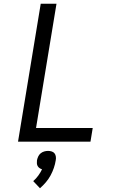

<svg xmlns="http://www.w3.org/2000/svg" viewBox="-20 -755 640 1023"><path d="M76 0 197 -735H281L172 -73H474L462 0ZM193 248 157 210Q172 197 184 180.5Q196 164 204 147Q197 145 190.5 140.5Q184 136 180.5 129.5Q177 123 176.5 115Q176 107 177 99Q179 89 183.5 79Q188 69 196.5 62Q205 55 215.5 52Q226 49 236 49Q246 49 255.5 52Q265 55 270.5 62Q276 69 277.5 79Q279 89 277 99Q274 119 267 139.5Q260 160 249.5 179.5Q239 199 224.5 216Q210 233 193 248Z"/></svg>

Font: Iosevka Aile
Style: Italic
Weight: 400
Italic angle: -9°
Designer: Belleve Invis
Foundry: Belleve Invis
Version: Version 28.0.1; ttfautohint (v1.8.4)